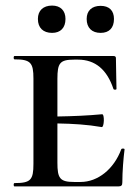

<svg xmlns="http://www.w3.org/2000/svg" viewBox="-20 -669 504 689"><path d="M167 -551C197 -551 215 -569 215 -601C215 -631 197 -649 167 -649C135 -649 116 -631 116 -601C116 -569 135 -551 167 -551ZM341 -551C372 -551 389 -569 389 -601C389 -631 372 -648 341 -648C310 -648 291 -631 291 -601C291 -569 310 -551 341 -551ZM415 -133C389 -63 332 -16 269 -16H246C195 -16 186 -29 186 -85V-226C243 -225 293 -222 345 -213C354 -211 356 -261 346 -259C293 -254 243 -252 186 -251V-386C186 -443 195 -455 246 -455H260C322 -455 364 -419 387 -350C388 -346 398 -346 398 -350C398 -375 396 -427 396 -460C396 -465 394 -468 387 -468H32C28 -468 28 -456 32 -456C90 -456 100 -444 100 -387V-81C100 -23 90 -12 32 -12C28 -12 28 0 32 0H404C416 0 419 -4 419 -15C419 -53 423 -102 427 -133C427 -137 416 -137 415 -133Z"/></svg>

Font: Cormorant SC Semi
Style: Regular
Weight: 600
Designer: Christian Thalmann (Catharsis Fonts)
Version: Version 1.000;PS 001.000;hotconv 1.0.70;makeotf.lib2.5.58329